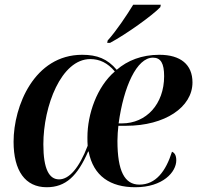

<svg xmlns="http://www.w3.org/2000/svg" viewBox="-20 -776 837 806"><path d="M432 -606 430 -596H442C511 -633 621 -712 653 -746L655 -756H539C511 -710 468 -646 432 -606ZM176 10C256 10 305 -37 350 -140H352C372 -36 444 10 548 10C664 10 720 -54 720 -103C720 -125 712 -135 702 -139C676 -57 634 -1 565 -1C503 -1 473 -58 473 -185C473 -205 475 -232 477 -248H510C672 -248 788 -326 788 -430C788 -505 738 -546 649 -546C575 -546 515 -522 470 -483C431 -529 388 -546 325 -546C124 -546 37 -331 37 -181C37 -59 86 10 176 10ZM492 -258H478C499 -412 554 -534 622 -534C655 -534 669 -510 669 -456C669 -339 594 -258 492 -258ZM228 -23C187 -23 162 -65 162 -170C162 -331 237 -528 359 -528C398 -528 432 -512 462 -476C387 -412 347 -297 347 -200C347 -187 347 -176 348 -164C312 -70 270 -23 228 -23Z"/></svg>

Font: Noto Serif Display SemiCondensed SemiBold
Style: Italic
Weight: 600
Width: 4
Italic angle: -12°
Designer: Monotype Design Team
Foundry: Monotype Imaging Inc.
Version: Version 2.009